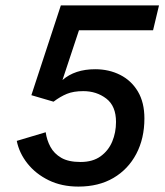

<svg xmlns="http://www.w3.org/2000/svg" viewBox="-20 -680 611 710"><path d="M270 10Q208 10 160 -13.5Q112 -37 81.5 -75.5Q51 -114 42 -159L149 -191Q153 -162 166.5 -137Q180 -112 206.5 -96.5Q233 -81 278 -81Q323 -81 352 -102Q381 -123 395 -156.5Q409 -190 409 -229Q409 -288 373 -315.5Q337 -343 288 -343Q252 -343 227.5 -333Q203 -323 178 -304L96 -328L205 -660H568L546 -568H272L211 -384Q257 -424 332 -424Q383 -424 424.5 -403Q466 -382 490 -341.5Q514 -301 514 -242Q514 -168 484 -111Q454 -54 399.5 -22Q345 10 270 10Z"/></svg>

Font: Work Sans Medium
Style: Italic
Weight: 500
Italic angle: -13°
Designer: Wei Huang
Foundry: Wei Huang
Version: Version 2.012; ttfautohint (v1.8.3)